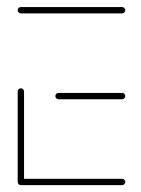

<svg xmlns="http://www.w3.org/2000/svg" viewBox="-20 -539 411 559"><path d="M31.5 -10.4V-272.6Q31.5 -276.3 34.3 -279.1Q37 -281.9 40.7 -281.9Q44.4 -281.9 47.2 -279.1Q50 -276.3 50 -272.6V-10.4ZM344.8 -9.3Q344.8 -5.6 342 -2.8Q339.3 0 335.6 0H40.7Q37 0 34.3 -2.8Q31.5 -5.6 31.5 -9.3Q31.5 -13.3 34.3 -15.9Q37 -18.5 40.7 -18.5H335.6Q339.3 -18.5 342 -15.7Q344.8 -13 344.8 -9.3ZM141.1 -259.3Q141.1 -263.3 143.9 -265.9Q146.7 -268.5 150.4 -268.5H335.6Q339.3 -268.5 342 -265.7Q344.8 -263 344.8 -259.3Q344.8 -255.6 342 -252.8Q339.3 -250 335.6 -250H150.4Q146.7 -250 143.9 -252.8Q141.1 -255.6 141.1 -259.3ZM31.5 -509.3Q31.5 -513.3 34.3 -515.9Q37 -518.5 40.7 -518.5H335.6Q339.3 -518.5 342 -515.7Q344.8 -513 344.8 -509.3Q344.8 -505.6 342 -502.8Q339.3 -500 335.6 -500H40.7Q37 -500 34.3 -502.8Q31.5 -505.6 31.5 -509.3Z"/></svg>

Font: 26F Galaxy Sans Hairline
Style: Regular
Weight: 50
Designer: C₂₉H₂₅N₃O₅
Version: Version 1.100